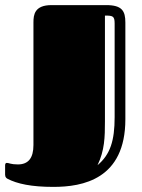

<svg xmlns="http://www.w3.org/2000/svg" viewBox="-86 -520 556 752"><path d="M-66 164C-66 175 -60 178 -57 180C-19 200 37 212 123 212C238 212 405 182 405 -53V-432C405 -477 392 -500 330 -500H116C49 -500 45 -462 45 -432V48C45 99 25 124 -16 124C-44 124 -51 118 -59 118C-63 118 -66 120 -66 128ZM363 -61C363 31 346 85 296 127C324 69 325 16 325 -44V-459C356 -459 363 -457 363 -428Z"/></svg>

Font: Fascinate Inline
Style: Regular
Weight: 900
Designer: Astigmatic (AOETI)
Foundry: Astigmatic (AOETI)
Version: Version 1.000